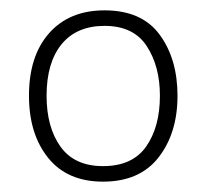

<svg xmlns="http://www.w3.org/2000/svg" viewBox="-20 -744 397 371"><path d="M323 -559Q323 -487 286.5 -440Q250 -393 179 -393Q110 -393 73 -439Q36 -485 36 -559Q36 -636 75 -680Q114 -724 182 -724Q254 -724 288.5 -677Q323 -630 323 -559ZM70 -559Q70 -498 97 -460.5Q124 -423 179 -423Q236 -423 262.5 -461Q289 -499 289 -559Q289 -616 263.5 -655Q238 -694 182 -694Q128 -694 99 -658.5Q70 -623 70 -559Z"/></svg>

Font: Noto Sans Lao UI ExtLt
Style: Regular
Weight: 200
Designer: Monotype Design Team
Foundry: Monotype Imaging Inc.
Version: Version 2.000; ttfautohint (v1.8.4.7-5d5b)